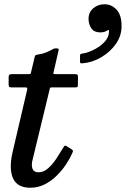

<svg xmlns="http://www.w3.org/2000/svg" viewBox="-20 -868 590 901"><path d="M34.5 -520H113.5Q123 -520 124 -522.5Q125 -525 126.5 -532.5L142 -597.5Q144 -607.5 146.8 -609Q149.5 -610.5 160 -612.5Q179.5 -615 195.2 -621.5Q211 -628 221 -633.5Q229 -638 232.2 -639.5Q235.5 -641 244.5 -641Q252.5 -641 254.5 -639Q256.5 -637 254.5 -630L232 -531.5Q230 -524 230.5 -522Q231 -520 240.5 -520H331Q341.5 -520 343.8 -517.5Q346 -515 346 -503.5L345.5 -474Q345.5 -462.5 344 -460.2Q342.5 -458 331 -458H224.5Q217 -458 215.5 -456Q214 -454 212.5 -447L132 -114.5Q126.5 -91 132.8 -75.2Q139 -59.5 161 -59.5Q185.5 -59.5 207 -79.2Q228.5 -99 245 -124.5Q261.5 -150 272 -167.5Q276.5 -174.5 280.5 -181Q284.5 -187.5 293.5 -181.5L315 -168Q322 -163 322.5 -160.2Q323 -157.5 318 -147Q307.5 -123 289 -95.2Q270.5 -67.5 245.2 -42.8Q220 -18 189 -2.5Q158 13 122 13Q60.5 13 40.8 -32Q21 -77 39.5 -156L107 -445Q109 -453 107.2 -455.5Q105.5 -458 95.5 -458H33Q25 -458 22.8 -461.5Q20.5 -465 20.5 -473V-504Q20.5 -513.5 23.2 -516.8Q26 -520 34.5 -520ZM395.5 -780.5Q395.5 -809.5 417.2 -828.8Q439 -848 471 -848Q503 -848 526.8 -823Q550.5 -798 550.5 -745.5Q550.5 -699 523 -660.8Q495.5 -622.5 453.8 -598.5Q412 -574.5 368 -571Q361.5 -570.5 358.5 -571.5Q355.5 -572.5 355.5 -580V-606Q355.5 -613 359 -614.8Q362.5 -616.5 368.5 -617Q392 -620.5 420.8 -634.8Q449.5 -649 470.5 -671.2Q491.5 -693.5 491.5 -721Q492.5 -728 489 -727.2Q485.5 -726.5 480.5 -723Q468 -716 450 -716Q422.5 -716 409 -734.5Q395.5 -753 395.5 -780.5Z"/></svg>

Font: Besley* Medium
Style: Italic
Weight: 500
Italic angle: -13°
Designer: Owen Earl
Foundry: indestructible type*
Version: Version 3.000; ttfautohint (v1.8.3)